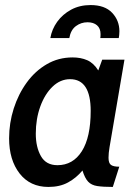

<svg xmlns="http://www.w3.org/2000/svg" viewBox="-20 -729 550 759"><path d="M171.5 10Q99 10 57.5 -43.2Q16 -96.5 16 -182Q16 -242.5 34.2 -299.8Q52.5 -357 85.8 -402.8Q119 -448.5 165 -475.2Q211 -502 267 -502Q299.5 -502 324.8 -491Q350 -480 368.5 -450.5L384 -493H472L413 -147Q409 -123.5 409 -105.5Q409 -84 418.8 -77Q428.5 -70 451.5 -70L426 10Q387.5 10 364.5 6.5Q341.5 3 328.5 -10.8Q315.5 -24.5 306 -55Q281.5 -25.5 249 -7.8Q216.5 10 171.5 10ZM207 -76Q268.5 -76 303.5 -131.2Q338.5 -186.5 338.5 -290.5Q338.5 -416 257 -416Q218.5 -416 187.8 -386.5Q157 -357 139.2 -307.8Q121.5 -258.5 121.5 -200.5Q121.5 -147.5 141.8 -111.8Q162 -76 207 -76ZM338 -709Q394.5 -709 423.2 -678.5Q452 -648 452 -605.5Q452 -597 451.2 -590.5Q450.5 -584 449.5 -578.5H376.5Q377.5 -584 377.5 -594Q377.5 -617 363.5 -629Q349.5 -641 326 -641Q300.5 -641 280 -625.8Q259.5 -610.5 254 -578.5H179Q185 -613.5 206.2 -643Q227.5 -672.5 261.2 -690.8Q295 -709 338 -709Z"/></svg>

Font: Cabin Condensed Medium
Style: Italic
Weight: 500
Width: 3
Italic angle: -10°
Designer: Pablo Impallari
Foundry: Pablo Impallari. http://www.impallari.com Igino Marini. http://www.ikern.com
Version: Version 3.001; ttfautohint (v1.8.3)